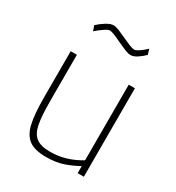

<svg xmlns="http://www.w3.org/2000/svg" viewBox="-174 -823 864 940"><g transform="rotate(30 258.0 -353.0)"><path d="M74 -240V-500H109V-242Q109 -154 118 -108.5Q127 -63 153 -43Q179 -23 232 -23Q322 -23 402 -73V-500H437V0H402V-40Q365 -19 324 -5Q283 9 227 9Q164 9 131.5 -14.5Q99 -38 86.5 -90.5Q74 -143 74 -240ZM256 -659Q206 -684 190 -684Q180 -684 159.5 -670Q139 -656 120 -639L110 -668Q129 -686 152.5 -700.5Q176 -715 192 -715Q206 -715 224.5 -707.5Q243 -700 273 -686Q292 -677 310.5 -669.5Q329 -662 339 -662Q348 -662 366.5 -674.5Q385 -687 401 -703L410 -673Q393 -656 373 -643Q353 -630 337 -630Q323 -630 304.5 -637.5Q286 -645 256 -659Z"/></g></svg>

Font: Cairo ExtraLight
Style: Regular
Weight: 275
Designer: Mohamed Gaber, Accademia di Belle Arti di Urbino and others
Foundry: Kief Type Foundry, Accademia di Belle Arti di Urbino and others
Version: Version 3.011